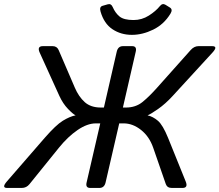

<svg xmlns="http://www.w3.org/2000/svg" viewBox="-56 -928 1083 948"><path d="M440.4 -871.1Q433.6 -894.5 450.7 -899.4L476.1 -906.7Q492.7 -911.6 500.5 -893.1Q513.2 -863.8 534.4 -846.4Q555.7 -829.1 603.5 -829.1Q644.5 -829.1 679 -851.1Q713.4 -873 733.4 -897.9Q746.1 -913.6 761.2 -904.3L783.2 -890.6Q798.3 -880.9 785.6 -860.4Q753.4 -807.6 700.4 -781.7Q647.5 -755.9 595.2 -755.9Q541 -755.9 499.3 -783.7Q457.5 -811.5 440.4 -871.1ZM-20.5 0Q-49.8 0 -22 -32.2L164.6 -247.1Q220.2 -311 254.2 -331.8Q288.1 -352.5 316.4 -358.4L316.9 -358.9Q305.2 -363.8 279.8 -390.1Q254.4 -416.5 236.8 -455.1L140.1 -668Q125.5 -700.2 156.2 -700.2H203.6Q225.1 -700.2 233.4 -681.2L313.5 -495.1Q332.5 -450.7 362.3 -423.8Q392.1 -397 442.4 -397H457L520.5 -673.3Q526.9 -700.2 551.3 -700.2H596.2Q620.6 -700.2 614.3 -673.3L550.8 -397H565.4Q613.8 -397 647.5 -424.3Q681.2 -451.7 719.7 -495.1L885.7 -681.2Q902.8 -700.2 924.3 -700.2H991.2Q1022.5 -700.2 992.7 -668L797.4 -455.1Q760.7 -415 723.9 -389.4Q687 -363.8 673.3 -358.9L672.9 -358.4Q699.2 -352.5 723.6 -331.8Q748 -311 773.9 -247.1L860.8 -32.2Q874 0 844.7 0H792.5Q769.5 0 762.7 -19L700.2 -199.2Q681.2 -253.9 640.4 -286.4Q599.6 -318.8 554.7 -318.8H532.7L465.3 -26.9Q459 0 434.6 0H389.6Q365.2 0 371.6 -26.9L439 -318.8H417Q375 -318.8 326.9 -285.9Q278.8 -252.9 235.4 -199.2L89.8 -19Q74.7 0 51.3 0Z"/></svg>

Font: Istok
Style: Italic
Weight: 500
Italic angle: -13°
Designer: Andrey V. Panov
Foundry: Andrey V. Panov
Version: Version 1.0.3